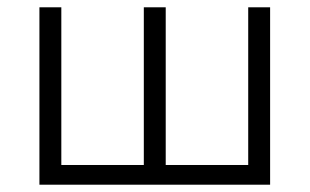

<svg xmlns="http://www.w3.org/2000/svg" viewBox="-20 -506 848 526"><path d="M148 -486V-54H374V-486H434V-54H660V-486H720V0H88V-486Z"/></svg>

Font: Space Grotesk Light
Style: Regular
Weight: 300
Designer: Florian Karsten
Foundry: Florian Karsten
Version: Version 2.000